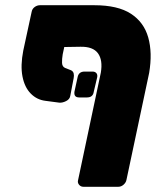

<svg xmlns="http://www.w3.org/2000/svg" viewBox="-20 -591 626 735"><path d="M283 -218Q262 -218 265 -240L277 -295Q281 -317 304 -317H334Q344 -317 349 -311Q354 -305 352 -295L339 -240Q336 -218 313 -218ZM226 -411 220 -383Q217 -365 217.5 -350.5Q218 -336 229 -331L252 -322Q260 -318 262 -310Q264 -302 262 -292L249 -224Q247 -211 233 -204Q219 -197 207 -198L154 -205Q121 -209 97.5 -233Q74 -257 66 -298.5Q58 -340 69 -397L101 -545Q103 -557 112.5 -564Q122 -571 133 -571H341Q431 -571 481 -538.5Q531 -506 547.5 -447.5Q564 -389 551 -312L464 98Q462 108 453 116Q444 124 433 124H299Q289 124 282.5 116Q276 108 279 98L366 -313Q374 -361 355 -387Q336 -413 288 -412Z"/></svg>

Font: Rubik ExtraBold
Style: Italic
Weight: 800
Italic angle: -12°
Designer: Hubert and Fischer
Foundry: Hubert and Fischer
Version: Version 2.300;gftools[0.9.30]